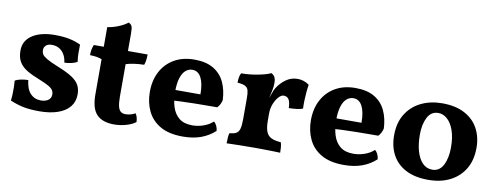

<svg xmlns="http://www.w3.org/2000/svg" viewBox="-56 -892 3037 1174"><g transform="rotate(10 1463.0 -305.5)"><path d="M394.6 -435.6Q393.6 -409.8 394 -382.5Q394.4 -355.2 398.4 -329.2Q384.2 -320.8 362.8 -315.7Q341.4 -310.6 319 -310.6Q316.4 -335.6 305.2 -357Q294 -378.4 274.2 -391.4Q254.4 -404.4 225 -404.4Q202.4 -404.4 189.6 -393Q176.8 -381.6 176.8 -363.2Q176.8 -349.2 183.4 -338Q190 -326.8 212.6 -313.2Q235.2 -299.6 284.4 -279.8Q340.8 -257.4 373.3 -236.5Q405.8 -215.6 419.4 -191.2Q433 -166.8 433 -133.2Q433 -87.6 407.2 -55.9Q381.4 -24.2 333.3 -7.6Q285.2 9 220 9Q157.6 9 117 0.1Q76.4 -8.8 37.6 -25.6Q40.2 -44.6 41 -67.3Q41.8 -90 41.3 -111.8Q40.8 -133.6 39.2 -149.6Q53.2 -158 76.4 -162.6Q99.6 -167.2 120.6 -167.2Q126.4 -112 152.2 -84.9Q178 -57.8 217.4 -57.8Q245.8 -57.8 263.2 -70.4Q280.6 -83 280.6 -105Q280.6 -120.6 273 -132.4Q265.4 -144.2 245.1 -155.7Q224.8 -167.2 185.8 -182.8Q139.6 -200.6 107.7 -219.6Q75.8 -238.6 58.9 -266.1Q42 -293.6 42 -337.2Q42 -370.4 56.8 -394.8Q71.6 -419.2 98 -435.3Q124.4 -451.4 158.8 -459.2Q193.2 -467 231.4 -467Q285.4 -467 323.3 -459.2Q361.2 -451.4 394.6 -435.6Z M682.8 9Q611.8 9 575.8 -27.8Q539.8 -64.6 539.8 -152.4V-370.6Q524.2 -376.8 507 -379.5Q489.8 -382.2 466 -383Q466 -402 468.6 -416.9Q471.2 -431.8 478 -448H539.8V-569.8Q574.8 -574.8 608.7 -588.8Q642.6 -602.8 664.2 -620Q679 -613.6 684.4 -602Q689.8 -590.4 689.8 -557.2V-448H812Q812 -428.4 809.7 -412.4Q807.4 -396.4 802.4 -382.4Q769.4 -381.6 741.5 -377.7Q713.6 -373.8 689.8 -366.4V-168Q689.8 -127.2 695.3 -104.8Q700.8 -82.4 712.3 -73.6Q723.8 -64.8 741.2 -64.8Q756.8 -64.8 772.6 -69Q788.4 -73.2 801.8 -81Q816 -61.8 816.8 -29.4Q796.8 -12.8 759.4 -1.9Q722 9 682.8 9Z M1110 9Q1024 9 970.1 -22.1Q916.2 -53.2 890.6 -106.5Q865 -159.8 865 -226Q865 -297.2 893.6 -351.5Q922.2 -405.8 975 -436.4Q1027.8 -467 1100.2 -467Q1173 -467 1219.1 -439.3Q1265.2 -411.6 1287.7 -363.4Q1310.2 -315.2 1313 -252.8Q1306 -222.6 1287.2 -203.8Q1260.6 -203.8 1224.2 -203.5Q1187.8 -203.2 1146.6 -202.7Q1105.4 -202.2 1063.4 -200.4Q1021.4 -198.6 983.2 -196V-263.8H1172.4Q1172.4 -330.4 1153.5 -366.9Q1134.6 -403.4 1098.4 -403.4Q1075 -403.4 1056.5 -387.4Q1038 -371.4 1027.5 -338Q1017 -304.6 1017 -253Q1017 -201.6 1030.1 -159.6Q1043.2 -117.6 1073.5 -93.1Q1103.8 -68.6 1155.8 -68.6Q1190.6 -68.6 1225 -80.7Q1259.4 -92.8 1282.6 -114.6Q1292.4 -108.4 1300 -92.8Q1307.6 -77.2 1308.4 -60.8Q1270.2 -26 1221.8 -8.5Q1173.4 9 1110 9Z M1606 -177Q1606 -134 1615.6 -109.5Q1625.2 -85 1647.1 -74.3Q1669 -63.6 1707 -61Q1711.8 -47.6 1713.1 -30.6Q1714.4 -13.6 1714.4 3Q1697 2 1670.5 1.5Q1644 1 1614.2 0.5Q1584.4 0 1556 0Q1509.6 0 1459.8 1Q1410 2 1382 3Q1382 -18.4 1383.3 -33.9Q1384.6 -49.4 1388.2 -61Q1414.8 -63 1429.7 -71.1Q1444.6 -79.2 1450.3 -100.7Q1456 -122.2 1456 -163V-227H1606ZM1606 -294.8V-208H1456V-317.2L1606 -411Q1606 -386.8 1600.6 -362.2Q1595.2 -337.6 1587.2 -301.6ZM1584 -297.4Q1592 -319.4 1600.4 -343.4Q1608.8 -367.4 1615.8 -379.4Q1637.8 -414.4 1669.9 -437.4Q1702 -460.4 1742.2 -460.4Q1781.4 -460.4 1814.2 -436.4Q1810.6 -416.2 1808.2 -389.5Q1805.8 -362.8 1805 -335.8Q1804.2 -308.8 1805.4 -287.2Q1789.8 -280.6 1764.1 -277.9Q1738.4 -275.2 1719 -275.2Q1717.6 -314.2 1706.8 -329.5Q1696 -344.8 1676 -344.8Q1660.4 -344.8 1644.5 -327.4Q1628.6 -310 1617.3 -282.2Q1606 -254.4 1606 -222.6ZM1456 -208V-292Q1456 -320.4 1451.6 -337.7Q1447.2 -355 1431.8 -363.3Q1416.4 -371.6 1383.4 -373.8Q1383.4 -389.6 1385.7 -405.2Q1388 -420.8 1394.8 -433.6Q1451.6 -434.4 1502.4 -444.7Q1553.2 -455 1576.8 -467Q1590 -461.6 1598 -448.5Q1606 -435.4 1606 -411Z M2110 9Q2024 9 1970.1 -22.1Q1916.2 -53.2 1890.6 -106.5Q1865 -159.8 1865 -226Q1865 -297.2 1893.6 -351.5Q1922.2 -405.8 1975 -436.4Q2027.8 -467 2100.2 -467Q2173 -467 2219.1 -439.3Q2265.2 -411.6 2287.7 -363.4Q2310.2 -315.2 2313 -252.8Q2306 -222.6 2287.2 -203.8Q2260.6 -203.8 2224.2 -203.5Q2187.8 -203.2 2146.6 -202.7Q2105.4 -202.2 2063.4 -200.4Q2021.4 -198.6 1983.2 -196V-263.8H2172.4Q2172.4 -330.4 2153.5 -366.9Q2134.6 -403.4 2098.4 -403.4Q2075 -403.4 2056.5 -387.4Q2038 -371.4 2027.5 -338Q2017 -304.6 2017 -253Q2017 -201.6 2030.1 -159.6Q2043.2 -117.6 2073.5 -93.1Q2103.8 -68.6 2155.8 -68.6Q2190.6 -68.6 2225 -80.7Q2259.4 -92.8 2282.6 -114.6Q2292.4 -108.4 2300 -92.8Q2307.6 -77.2 2308.4 -60.8Q2270.2 -26 2221.8 -8.5Q2173.4 9 2110 9Z M2633.2 9Q2552 9 2495.9 -19.6Q2439.8 -48.2 2410.9 -100.5Q2382 -152.8 2382 -223.6Q2382 -301.2 2415.8 -355.8Q2449.6 -410.4 2507.8 -438.7Q2566 -467 2638.6 -467Q2722.2 -467 2778.4 -437Q2834.6 -407 2863.1 -354.7Q2891.6 -302.4 2891.6 -233.8Q2891.6 -158.8 2859.8 -104.7Q2828 -50.6 2770.3 -20.8Q2712.6 9 2633.2 9ZM2647.8 -56.4Q2692.2 -56.4 2714.9 -99.9Q2737.6 -143.4 2737.6 -209.2Q2737.6 -273 2721.8 -316.7Q2706 -360.4 2680.4 -382.5Q2654.8 -404.6 2625.6 -404.6Q2580.2 -404.6 2558.3 -361.5Q2536.4 -318.4 2536.4 -254.8Q2536.4 -196.4 2549.3 -151.8Q2562.2 -107.2 2587.1 -81.8Q2612 -56.4 2647.8 -56.4Z"/></g></svg>

Font: Vollkorn
Style: Regular
Weight: 400
Designer: Friedrich Althausen
Foundry: Friedrich Althausen
Version: Version 4.104